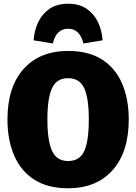

<svg xmlns="http://www.w3.org/2000/svg" viewBox="-20 -989 730 1029"><path d="M345 20Q236 20 164 -26Q92 -72 56 -155.5Q20 -239 20 -349Q20 -523 106.5 -619.5Q193 -716 345 -716Q454 -716 526 -670.5Q598 -625 634 -542Q670 -459 670 -349Q670 -174 583.5 -77Q497 20 345 20ZM345 -126Q407 -126 431.5 -179.5Q456 -233 456 -349Q456 -464 431 -517Q406 -570 345 -570Q284 -570 259 -517Q234 -464 234 -349Q234 -235 259 -180.5Q284 -126 345 -126ZM427 -756Q408 -835 345 -835Q282 -835 263 -756L160 -773Q164 -827 185.5 -871.5Q207 -916 246.5 -942.5Q286 -969 345 -969Q404 -969 443.5 -942.5Q483 -916 504.5 -871.5Q526 -827 530 -773Z"/></svg>

Font: Trujillo Black
Style: Regular
Weight: 900
Designer: Fira Sans original fonts by bBox Type GmbH, Carrois Corporate GbR, & Edenspiekermann AG / Changes by Cristiano Sobral
Foundry: Fira Sans original fonts by bBox Type GmbH, Carrois Corporate GbR, & Edenspiekermann AG / Changes by Cristiano Sobral
Version: Version 4.301;July 28, 2020;FontCreator 13.0.0.2655 64-bit